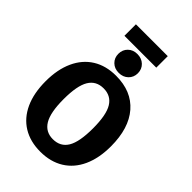

<svg xmlns="http://www.w3.org/2000/svg" viewBox="-305 -1167 1300 1300"><g transform="rotate(45 345.5 -517.0)"><path d="M658 -347Q658 -234 620.5 -152Q583 -70 512.5 -26.5Q442 17 345 17Q248 17 178 -26Q108 -69 70.5 -150.5Q33 -232 33 -347Q33 -459 70.5 -541Q108 -623 178 -666.5Q248 -710 345 -710Q493 -710 575.5 -615Q658 -520 658 -347ZM205 -347Q205 -219 240 -161Q275 -103 345 -103Q417 -103 451.5 -160.5Q486 -218 486 -347Q486 -476 451 -533Q416 -590 345 -590Q274 -590 239.5 -532.5Q205 -475 205 -347ZM437 -826Q437 -787 410.5 -761.5Q384 -736 343 -736Q302 -736 276 -761.5Q250 -787 250 -826Q250 -865 276 -890.5Q302 -916 343 -916Q384 -916 410.5 -890.5Q437 -865 437 -826ZM193 -941V-1051H498V-941Z"/></g></svg>

Font: FiraGOUPP
Style: Bold
Weight: 700
Designer: bBox Type
Foundry: bBox Type GmbH
Version: Version 1.001